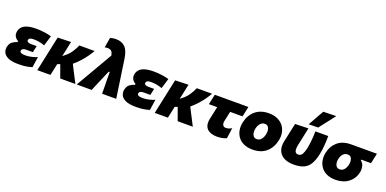

<svg xmlns="http://www.w3.org/2000/svg" viewBox="-8 -1665 5145 2558"><g transform="rotate(20 2564.5 -385.5)"><path d="M231 11.5Q136 11.5 84.8 -12.2Q33.5 -36 16.5 -73.8Q-0.5 -111.5 8.5 -152.5Q20 -205.5 51.8 -227.5Q83.5 -249.5 120.5 -261L123.5 -275Q107.5 -283 91.5 -298.8Q75.5 -314.5 67.2 -338.5Q59 -362.5 66 -395.5Q73.5 -431.5 98.5 -458Q123.5 -484.5 172.5 -499.2Q221.5 -514 300.5 -514Q355.5 -514 414 -506Q472.5 -498 512.5 -485L468.5 -341.5Q420 -358 383.8 -363.8Q347.5 -369.5 313 -369.5Q274.5 -369.5 259.5 -361Q244.5 -352.5 241 -336.5Q237 -318 253 -307.8Q269 -297.5 297 -297.5H379L359 -205H265.5Q207.5 -205 200.5 -172Q192 -130 278.5 -130Q324.5 -130 370.2 -141.8Q416 -153.5 445 -166.5L422.5 -15.5Q392.5 -5 346.8 3.2Q301 11.5 231 11.5Z M496 0Q507 -52 517.8 -102Q528.5 -152 542 -215L552.5 -264.5Q568.5 -340 579.8 -392.8Q591 -445.5 603 -500.5L790.5 -506Q777.5 -444 765.8 -389Q754 -334 744 -289L781 -319Q825 -353.5 858.2 -404Q891.5 -454.5 910.5 -500.5H1127Q1107 -465.5 1076 -421Q1045 -376.5 1003.8 -330Q962.5 -283.5 912 -242L948.5 -169.5Q968.5 -131 991.2 -86.8Q1014 -42.5 1036 0H821Q811 -28.5 801 -55.8Q791 -83 781 -111.5L756 -180L718 -165.5Q709 -123.5 700.5 -83.5Q692 -43.5 682.5 0Z M1055 0Q1094.5 -67.5 1136.5 -140Q1178.5 -212.5 1218 -280.5Q1251 -337 1287 -399Q1323 -461 1356.5 -519Q1349 -563.5 1330.2 -580.2Q1311.5 -597 1276 -597Q1257 -597 1236 -592.5L1260 -734.5Q1278.5 -740 1298 -743.5Q1317.5 -747 1343 -747Q1423 -747 1471.2 -700.2Q1519.5 -653.5 1536 -539.5L1574.5 -276.5Q1584 -211 1591 -164.2Q1598 -117.5 1603.5 -79Q1609 -40.5 1615 0H1414.5Q1414 -46 1413.8 -95.2Q1413.5 -144.5 1412.5 -183.5L1411.5 -306.5H1397L1346.5 -188Q1326 -140 1306 -92.8Q1286 -45.5 1267 0Z M1896 11.5Q1801 11.5 1749.8 -12.2Q1698.5 -36 1681.5 -73.8Q1664.5 -111.5 1673.5 -152.5Q1685 -205.5 1716.8 -227.5Q1748.5 -249.5 1785.5 -261L1788.5 -275Q1772.5 -283 1756.5 -298.8Q1740.5 -314.5 1732.2 -338.5Q1724 -362.5 1731 -395.5Q1738.5 -431.5 1763.5 -458Q1788.5 -484.5 1837.5 -499.2Q1886.5 -514 1965.5 -514Q2020.5 -514 2079 -506Q2137.5 -498 2177.5 -485L2133.5 -341.5Q2085 -358 2048.8 -363.8Q2012.5 -369.5 1978 -369.5Q1939.5 -369.5 1924.5 -361Q1909.5 -352.5 1906 -336.5Q1902 -318 1918 -307.8Q1934 -297.5 1962 -297.5H2044L2024 -205H1930.5Q1872.5 -205 1865.5 -172Q1857 -130 1943.5 -130Q1989.5 -130 2035.2 -141.8Q2081 -153.5 2110 -166.5L2087.5 -15.5Q2057.5 -5 2011.8 3.2Q1966 11.5 1896 11.5Z M2161 0Q2172 -52 2182.8 -102Q2193.5 -152 2207 -215L2217.5 -264.5Q2233.5 -340 2244.8 -392.8Q2256 -445.5 2268 -500.5L2455.5 -506Q2442.5 -444 2430.8 -389Q2419 -334 2409 -289L2446 -319Q2490 -353.5 2523.2 -404Q2556.5 -454.5 2575.5 -500.5H2792Q2772 -465.5 2741 -421Q2710 -376.5 2668.8 -330Q2627.5 -283.5 2577 -242L2613.5 -169.5Q2633.5 -131 2656.2 -86.8Q2679 -42.5 2701 0H2486Q2476 -28.5 2466 -55.8Q2456 -83 2446 -111.5L2421 -180L2383 -165.5Q2374 -123.5 2365.5 -83.5Q2357 -43.5 2347.5 0Z M3050.5 14.5Q2989 14.5 2945 -5.5Q2901 -25.5 2882.8 -68Q2864.5 -110.5 2878.5 -177.5Q2887 -216.5 2895.5 -256.2Q2904 -296 2917 -356H2799.5L2830.5 -500.5H3307L3276 -356H3100.5Q3093 -322.5 3086 -289.2Q3079 -256 3071.5 -222.5Q3062.5 -181.5 3074.8 -158.5Q3087 -135.5 3118.5 -135.5Q3133.5 -135.5 3153.5 -140.5Q3173.5 -145.5 3201 -161L3180.5 -12Q3154.5 1.5 3116.5 8Q3078.5 14.5 3050.5 14.5Z M3551.5 14.5Q3477 14.5 3424.8 -9.8Q3372.5 -34 3342.2 -75.8Q3312 -117.5 3302.8 -169.8Q3293.5 -222 3305 -278Q3329 -390 3403.5 -452.8Q3478 -515.5 3594.5 -515.5Q3666.5 -515.5 3718.5 -491.2Q3770.5 -467 3801.8 -425.8Q3833 -384.5 3842.8 -332.2Q3852.5 -280 3840.5 -223.5Q3817 -113 3743.2 -49.2Q3669.5 14.5 3551.5 14.5ZM3557 -135.5Q3595 -135.5 3619.8 -166.2Q3644.5 -197 3653 -240Q3660 -272.5 3656 -301Q3652 -329.5 3636.2 -347.2Q3620.5 -365 3592 -365Q3553.5 -365 3527.8 -335.8Q3502 -306.5 3492.5 -260.5Q3482.5 -211 3498.5 -173.2Q3514.5 -135.5 3557 -135.5Z M4133 14.5Q4052.5 14.5 3996.5 -14.5Q3940.5 -43.5 3917.5 -99.8Q3894.5 -156 3912 -238Q3917 -260 3921 -278.8Q3925 -297.5 3929 -316.5Q3941.5 -374.5 3950.5 -416Q3959.5 -457.5 3968.5 -500.5L4156 -506Q4139.5 -428.5 4125.5 -362.8Q4111.5 -297 4102 -251.5Q4076.5 -131.5 4145 -131.5Q4183.5 -131.5 4202.8 -166.5Q4222 -201.5 4234 -258.5Q4241.5 -294.5 4246.5 -338Q4251.5 -381.5 4254.2 -424.2Q4257 -467 4257 -500.5H4438.5Q4439.5 -447 4434.5 -374.8Q4429.5 -302.5 4415.5 -235Q4397 -148.5 4365.2 -93.2Q4333.5 -38 4278 -11.8Q4222.5 14.5 4133 14.5ZM4140.5 -559Q4172 -615.5 4203.2 -671.2Q4234.5 -727 4266 -782.5L4449 -786.5Q4404 -728 4360 -671.5Q4316 -615 4274 -561Z M4728 14.5Q4653.5 14.5 4601.2 -9.8Q4549 -34 4518.8 -75.8Q4488.5 -117.5 4479.2 -169.8Q4470 -222 4481.5 -278Q4502.5 -378.5 4573.8 -439.5Q4645 -500.5 4767 -500.5H5129L5098 -356H4961L4958 -344Q4990.5 -322 5001 -278.2Q5011.5 -234.5 5002.5 -192Q4982 -97.5 4909.2 -41.5Q4836.5 14.5 4728 14.5ZM4733.5 -135.5Q4771.5 -135.5 4795.8 -165.2Q4820 -195 4829 -238Q4839 -285.5 4824.5 -322.2Q4810 -359 4767 -359Q4729 -359 4703.8 -331.2Q4678.5 -303.5 4669 -258.5Q4658.5 -209 4674.8 -172.2Q4691 -135.5 4733.5 -135.5Z"/></g></svg>

Font: Commissioner ExtraBold
Style: Italic
Weight: 800
Italic angle: -12°
Designer: Kostas Bartsokas
Foundry: Kostas Bartsokas
Version: Version 1.000; ttfautohint (v1.8.3)